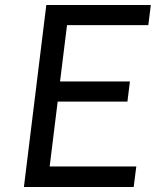

<svg xmlns="http://www.w3.org/2000/svg" viewBox="-20 -747 640 767"><path d="M75.5 0 165 -727H582.5L572.5 -646.5H207L252.5 -685L216.5 -394.5L179.5 -421.5H499L489 -341H184L214 -370.5L172.5 -34L138 -82H524.5L514 0Z"/></svg>

Font: Spline Sans Mono
Style: Italic
Weight: 400
Italic angle: -4°
Monospace: yes
Designer: Eben Sorkin, Mirko Velimirovic
Foundry: Sorkin Type
Version: Version 1.004